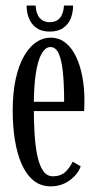

<svg xmlns="http://www.w3.org/2000/svg" viewBox="-20 -665 355 696"><path d="M163.5 10.5Q127.5 10.5 101.2 -11Q75 -32.5 58.5 -70.2Q42 -108 34 -157.5Q26 -207 26 -263Q26 -330 37.2 -380Q48.5 -430 67.8 -463Q87 -496 111.5 -512.2Q136 -528.5 163 -528.5Q194.5 -528.5 217.8 -509.8Q241 -491 256 -459Q271 -427 278.5 -386.8Q286 -346.5 286 -303.5Q286 -293 285.8 -282.8Q285.5 -272.5 285 -262.5H95.5V-296H212.5Q212.5 -359 208 -403.2Q203.5 -447.5 192.8 -471Q182 -494.5 163 -494.5Q145 -494.5 131.2 -471Q117.5 -447.5 110 -399.8Q102.5 -352 102.5 -278Q102.5 -223.5 105.5 -177.5Q108.5 -131.5 116 -97.5Q123.5 -63.5 137 -44.8Q150.5 -26 171 -26Q202 -26 219.2 -44Q236.5 -62 243 -79L272.5 -62Q263 -34 233.2 -11.8Q203.5 10.5 163.5 10.5ZM160 -550.5Q130.5 -550.5 112 -563.8Q93.5 -577 85 -598.5Q76.5 -620 76.5 -645H109Q111 -614.5 124.2 -599.5Q137.5 -584.5 160 -584.5Q183.5 -584.5 196.8 -599.5Q210 -614.5 212 -645H245Q245 -620 236.5 -598.5Q228 -577 209.2 -563.8Q190.5 -550.5 160 -550.5Z"/></svg>

Font: Imbue Thin 10pt
Style: Regular
Weight: 400
Version: Version 1.102